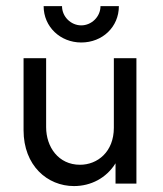

<svg xmlns="http://www.w3.org/2000/svg" viewBox="-20 -610 540 638"><path d="M250 -468.8C320.1 -468.8 375 -520.1 375 -589.6H313.9C313.9 -554.2 284 -525.7 250 -525.7C216 -525.7 186.1 -554.2 186.1 -589.6H125C125 -520.8 180.6 -468.8 250 -468.8ZM225.7 8.3C281.9 8.3 333.3 -18.1 363.9 -67.4V0H433.3V-416.7H358.3V-185.4C358.3 -105.6 304.2 -62.5 245.8 -62.5C174.3 -62.5 133.3 -121.5 133.3 -187.5V-416.7H58.3V-177.1C58.3 -59.7 137.5 8.3 225.7 8.3Z"/></svg>

Font: Afacad
Style: Regular
Weight: 400
Designer: Kristian Moeller
Foundry: Dicotype
Version: Version 1.000